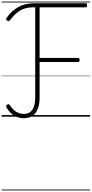

<svg xmlns="http://www.w3.org/2000/svg" viewBox="-20 -1438 1130 2366"><path d="M275 19Q230 19 189.5 3.5Q149 -12 116.5 -42Q84 -72 59 -115Q53 -125 55.5 -133.5Q58 -142 68 -148Q79 -155 87 -153.5Q95 -152 101 -143Q123 -107 150 -82.5Q177 -58 208.5 -46Q240 -34 277 -34Q344 -34 379 -85.5Q414 -137 414 -236V-1348H396Q333 -1348 283 -1332.5Q233 -1317 189.5 -1281.5Q146 -1246 100 -1187Q94 -1178 85 -1177.5Q76 -1177 66 -1186Q56 -1193 55.5 -1201.5Q55 -1210 62 -1219Q94 -1264 130 -1297Q166 -1330 208 -1352.5Q250 -1375 297.5 -1386.5Q345 -1398 401 -1398H1036Q1044 -1398 1048.5 -1392.5Q1053 -1387 1053 -1372Q1053 -1359 1048.5 -1353.5Q1044 -1348 1036 -1348H468V-724H945Q953 -724 957 -718Q961 -712 961 -699Q961 -685 957 -679.5Q953 -674 945 -674H468V-231Q468 -153 445.5 -96.5Q423 -40 380 -10.5Q337 19 275 19ZM0 898H1090V908H0ZM0 -20H1090V0H0ZM0 -505H1090V-500H0ZM0 -1418H1090V-1408H0Z"/></svg>

Font: Playwrite FR Trad Guides
Style: Regular
Weight: 400
Designer: Veronika Burian, José Scaglione
Foundry: TypeTogether
Version: Version 1.003